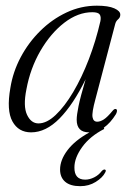

<svg xmlns="http://www.w3.org/2000/svg" viewBox="-20 -458 467 676"><path d="M316 -109Q303 -61.5 305.8 -45.5Q308.5 -29.5 322.5 -29.5Q333 -29.5 345.5 -37.5Q358 -45.5 376.5 -68Q383 -76 388.5 -74Q395.5 -71 388.5 -56.5Q369 -25 345.5 -8.5L347 -4Q297 21.5 269.5 59.5Q242 97.5 242 131.5Q241.5 174.5 280 174.5Q295.5 174.5 311.5 166.5Q327.5 158.5 338 144.5Q344 138 349 139Q355.5 140.5 350 150Q341 167.5 317 182.5Q293 197.5 262.5 197.5Q227.5 197.5 209.5 182Q191.5 166.5 191.5 139Q191.5 105.5 217.5 71Q243.5 36.5 295 8H293.5Q250 8 250 -36.5Q250 -52.5 256.5 -84.5Q263 -116.5 281.5 -179Q238 -90 189.8 -41Q141.5 8 89.5 8Q45 8 23.8 -30.5Q2.5 -69 16.5 -148.5Q25.5 -205 53 -256.8Q80.5 -308.5 121.8 -349.2Q163 -390 214 -414Q265 -438 321 -438Q361.5 -438 382.8 -428.5Q404 -419 403.5 -406Q403.5 -396.5 395.8 -390Q388 -383.5 385.5 -373ZM73 -143.5Q61 -84 75.2 -53.8Q89.5 -23.5 115.5 -23.5Q144.5 -23.5 176 -53.2Q207.5 -83 237.8 -134Q268 -185 292.8 -249.5Q317.5 -314 333.5 -383.5Q336.5 -399 331 -407Q325.5 -415 305 -415Q254.5 -415 206.2 -377.8Q158 -340.5 122.2 -278.8Q86.5 -217 73 -143.5Z"/></svg>

Font: Fraunces 144pt S050 Light
Style: Italic
Weight: 300
Italic angle: -16°
Version: Version 1.000; ttfautohint (v1.8.3)